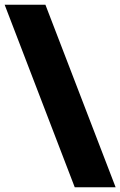

<svg xmlns="http://www.w3.org/2000/svg" viewBox="-30 -731 509 812"><path d="M459 61 162.1 -710.9H-10.3L286.1 61Z"/></svg>

Font: Vazirmatn Black
Style: Regular
Weight: 900
Designer: Saber Rastikerdar
Foundry: Saber Rastikerdar
Version: Version 33.003